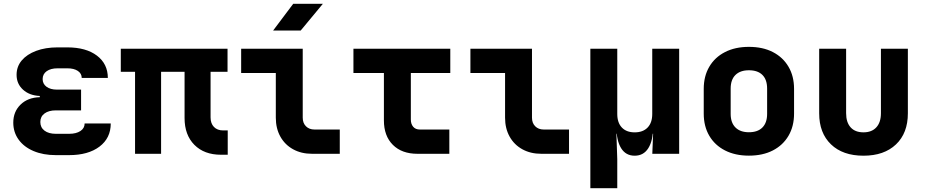

<svg xmlns="http://www.w3.org/2000/svg" viewBox="-20 -805 4840 1005"><path d="M341.6 7H272.5Q206.1 7 155.8 -14.3Q105.5 -35.5 77.5 -74.2Q49.5 -112.9 49.5 -162.9Q49.5 -220.4 87.6 -257.5Q125.7 -294.7 188.3 -296.2V-302.7Q134 -305 100.4 -335.7Q66.8 -366.3 66.8 -413.2Q66.8 -456.6 93.7 -488.6Q120.7 -520.6 169.3 -538.8Q217.9 -557 281.3 -557H332.5Q430.4 -557 487.4 -513.8Q544.3 -470.7 544.5 -397.2H407.8Q407.6 -420.2 387.4 -433.8Q367.2 -447.4 332.5 -447.4H281.3Q245.5 -447.4 224.4 -432.4Q203.2 -417.5 203.2 -391Q203.2 -366 223.5 -350.9Q243.8 -335.9 278.1 -335.9H404.4V-227.3H272.5Q234.9 -227.3 213 -211Q191.1 -194.8 191.1 -166.5Q191.1 -137.7 213 -121.1Q234.9 -104.6 272.5 -104.6H341.6Q378.8 -104.6 400.9 -119.2Q423 -133.8 423 -158.6H559.7Q559.7 -82.2 500.8 -37.6Q441.8 7 341.6 7Z M1136.8 5Q1049 5 997.5 -46.8Q946.1 -98.6 946.1 -187V-429.2H823.2V0H686.9V-429.2H612.3V-550H1171V-429.2H1082.2V-190.6Q1082.2 -158.7 1099.9 -140.5Q1117.7 -122.3 1148 -122.3H1172V5Z M1613.4 0Q1556.9 0 1514.1 -23.7Q1471.3 -47.3 1447.5 -90Q1423.7 -132.6 1423.7 -189V-423H1242.3V-550H1564.6V-189Q1564.6 -160.9 1581.5 -144Q1598.4 -127 1626.1 -127H1758.5V0ZM1409.5 -645 1514.7 -785H1669.9L1553.8 -645Z M2165 0Q2083.4 0 2036.5 -46.7Q1989.5 -93.4 1989.5 -174.7V-423H1830V-550H2337V-423H2130.5V-179Q2130.5 -156.1 2142.7 -141.5Q2155 -127 2177.7 -127H2332V0Z M2813.4 0Q2756.9 0 2714.1 -23.7Q2671.3 -47.3 2647.5 -90Q2623.7 -132.6 2623.7 -189V-423H2442.3V-550H2764.6V-189Q2764.6 -160.9 2781.5 -144Q2798.4 -127 2826.1 -127H2958.5V0Z M3070.1 180V-550H3211V-208.5Q3211 -162.6 3235.1 -137.4Q3259.1 -112.2 3302.2 -112.2Q3345.5 -112.2 3369.8 -137.4Q3394.1 -162.6 3394.1 -208.5V-550H3535V0H3394.4L3398.6 -105H3365.9L3398.3 -137.9Q3398.3 -69.1 3373.6 -29.5Q3348.9 10 3302.1 10Q3255.5 10 3231.1 -29.5Q3206.8 -69.1 3206.8 -137.9L3239.2 -105H3206.5L3211 28.5V180Z M3900 9.7Q3828.1 9.7 3774.9 -17.6Q3721.7 -44.8 3692.7 -94.3Q3663.6 -143.8 3663.6 -210.3V-339.7Q3663.6 -406.3 3692.7 -455.7Q3721.7 -505.2 3774.9 -532.4Q3828.1 -559.7 3900 -559.7Q3972.9 -559.7 4025.6 -532.4Q4078.3 -505.2 4107.3 -455.7Q4136.4 -406.3 4136.4 -339.7V-210.3Q4136.4 -143.8 4107.3 -94.3Q4078.3 -44.8 4025.5 -17.6Q3972.8 9.7 3900 9.7ZM3900 -112.8Q3946.3 -112.8 3970.8 -137.7Q3995.4 -162.6 3995.4 -208.8V-341.2Q3995.4 -388.2 3970.8 -412.7Q3946.3 -437.2 3900 -437.2Q3854.7 -437.2 3829.7 -412.7Q3804.6 -388.2 3804.6 -341.2V-208.8Q3804.6 -162.6 3829.7 -137.7Q3854.7 -112.8 3900 -112.8Z M4499.8 10Q4391.3 10 4329.6 -49.5Q4267.9 -108.9 4267.9 -211.9V-550H4408.9V-212.7Q4408.9 -164.6 4432.4 -138.5Q4455.9 -112.3 4499.8 -112.3Q4543.1 -112.3 4567.1 -138.5Q4591.1 -164.6 4591.1 -212.7V-550H4732.1V-211.9Q4732.1 -108.1 4669.8 -49Q4607.6 10 4499.8 10Z"/></svg>

Font: JetBrains Mono
Style: Regular
Weight: 400
Monospace: yes
Designer: Philipp Nurullin, Konstantin Bulenkov
Foundry: JetBrains
Version: Version 2.305